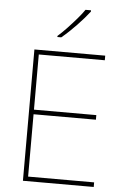

<svg xmlns="http://www.w3.org/2000/svg" viewBox="-62 -996 674 1040"><g transform="rotate(5 275.0 -476.0)"><path d="M488 0H103V-714H488V-689H129V-389H468V-364H129V-25H488ZM390 -952V-945Q364 -911 323 -868Q282 -825 242 -792H221V-798Q244 -818 270.5 -846Q297 -874 321.5 -902.5Q346 -931 360 -952Z"/></g></svg>

Font: Noto Sans Cherokee Thin
Style: Regular
Weight: 100
Designer: Monotype Design Team
Foundry: Monotype Imaging Inc.
Version: Version 2.001; ttfautohint (v1.8.4.7-5d5b)